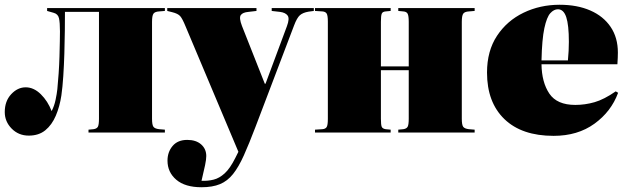

<svg xmlns="http://www.w3.org/2000/svg" viewBox="-20 -557 2640 807"><path d="M101 13Q58 13 29 -16.5Q0 -46 0 -86Q0 -132 27 -161Q54 -190 88 -190Q122 -190 151.5 -161Q181 -132 197 -90Q208 -111 213.5 -137Q219 -163 221 -182Q224 -212 226.5 -248.5Q229 -285 230 -320Q231 -355 231.5 -383.5Q232 -412 232 -425Q232 -462 228 -480Q224 -498 206 -503L178 -511V-523H673V-511L649 -509Q631 -508 625 -499.5Q619 -491 619 -465V-58Q619 -32 625 -24Q631 -16 649 -14L673 -12V0H352V-12L373 -14Q387 -16 391.5 -24.5Q396 -33 396 -58V-507H253Q253 -473 252.5 -427.5Q252 -382 250.5 -332.5Q249 -283 246 -237Q243 -191 238 -156Q231 -109 214.5 -70.5Q198 -32 170.5 -9.5Q143 13 101 13Z M827 230Q758 230 721 198.5Q684 167 684 118Q684 82 705.5 56.5Q727 31 767 31Q804 31 825.5 50Q847 69 847 99Q847 113 842 137Q837 161 827 203Q854 204 878 198Q902 192 924.5 171.5Q947 151 969 107L982 81L760 -446Q747 -478 737.5 -489Q728 -500 703 -506L683 -511V-523H1058V-511L1024 -507Q1000 -505 992 -493.5Q984 -482 997 -448L1093 -205H1096L1186 -447Q1198 -479 1189 -491.5Q1180 -504 1157 -507L1122 -511V-523H1299V-511L1277 -508Q1253 -504 1240.5 -493Q1228 -482 1216 -450L1054 -24Q1027 47 1005 96Q983 145 959.5 174.5Q936 204 904.5 217Q873 230 827 230Z M1304 0V-12L1335 -14Q1348 -15 1353 -23Q1358 -31 1358 -57V-466Q1358 -492 1353 -500Q1348 -508 1335 -509L1304 -511V-523H1622V-511L1601 -509Q1588 -508 1584.5 -499.5Q1581 -491 1581 -465V-278H1698V-465Q1698 -490 1693.5 -499Q1689 -508 1675 -509L1654 -511V-523H1975V-511L1951 -509Q1933 -508 1927 -499.5Q1921 -491 1921 -465V-58Q1921 -32 1927 -24Q1933 -16 1951 -14L1975 -12V0H1654V-12L1675 -14Q1689 -16 1693.5 -24.5Q1698 -33 1698 -58V-262H1581V-58Q1581 -32 1584.5 -24Q1588 -16 1601 -14L1622 -12V0Z M2307 14Q2173 14 2100 -56.5Q2027 -127 2027 -252Q2027 -343 2069 -406.5Q2111 -470 2180.5 -503.5Q2250 -537 2332 -537Q2406 -537 2461 -513Q2516 -489 2546.5 -444Q2577 -399 2577 -336Q2577 -326 2576.5 -314Q2576 -302 2575 -287H2256Q2257 -211 2289 -163.5Q2321 -116 2398 -116Q2439 -116 2479 -127.5Q2519 -139 2568 -173L2578 -167Q2549 -88 2478.5 -37Q2408 14 2307 14ZM2256 -303H2367Q2369 -324 2370 -343Q2371 -362 2371 -381Q2371 -452 2360 -485Q2349 -518 2325 -518Q2308 -518 2293 -501.5Q2278 -485 2268 -438.5Q2258 -392 2256 -303Z"/></svg>

Font: Display Black
Style: Regular
Weight: 900
Designer: Latin by Veronika Burian and Jose Scaglione. Greek by Irene Vlachou. Cyrillic by Vera Evstafieva.
Foundry: TypeTogether
Version: Version 3.002